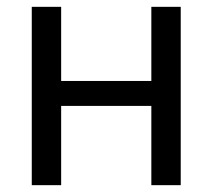

<svg xmlns="http://www.w3.org/2000/svg" viewBox="-20 -542 622 562"><path d="M159 -305H423V-522H509V0H423V-232H159V0H73V-522H159Z"/></svg>

Font: PTCRaleway Medium
Style: Regular
Weight: 500
Designer: Matt McInerney, Pablo Impallari, Rodrigo Fuenzalida
Foundry: Matt McInerney, Pablo Impallari, Rodrigo Fuenzalida
Version: Version 3.000g; ttfautohint (v1.5) -l 8 -r 28 -G 28 -x 14 -D